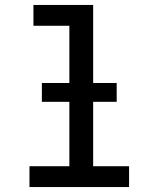

<svg xmlns="http://www.w3.org/2000/svg" viewBox="-20 -755 640 775"><path d="M99 0V-84H260V-651H115V-735H356V-84H501V0ZM451 -344H149V-420H451Z"/></svg>

Font: Iosevka Curly Slab MdEx
Style: Regular
Weight: 500
Width: 7
Monospace: yes
Designer: Belleve Invis
Foundry: Belleve Invis
Version: Version 11.1.0; ttfautohint (v1.8.3)